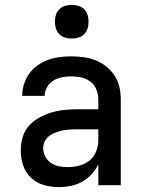

<svg xmlns="http://www.w3.org/2000/svg" viewBox="-20 -759 588 787"><path d="M221 8Q190 8 160 -0.5Q130 -9 107.5 -30Q85 -51 75 -81Q65 -111 65 -142Q65 -169 72.5 -195.5Q80 -222 97.5 -242Q115 -262 138.5 -275.5Q162 -289 188 -297Q214 -305 240.5 -308Q267 -311 294 -311H383V-352Q383 -372 375 -392Q367 -412 350.5 -424.5Q334 -437 313.5 -441.5Q293 -446 272 -446Q253 -446 234.5 -442.5Q216 -439 199.5 -429Q183 -419 173 -402Q163 -385 163 -366H71Q71 -391 78.5 -414.5Q86 -438 100 -457.5Q114 -477 134 -491Q154 -505 177 -513.5Q200 -522 224 -525Q248 -528 272 -528Q298 -528 323.5 -524.5Q349 -521 372.5 -511.5Q396 -502 416 -486Q436 -470 450 -448.5Q464 -427 469.5 -402Q475 -377 475 -352V0H383V-85Q372 -63 355 -44.5Q338 -26 316.5 -14Q295 -2 270.5 3Q246 8 221 8ZM257 -74Q281 -74 304.5 -80Q328 -86 346.5 -100.5Q365 -115 374 -138Q383 -161 383 -184V-229H294Q279 -229 264.5 -228Q250 -227 236 -224Q222 -221 208 -216Q194 -211 182 -202Q170 -193 163.5 -179.5Q157 -166 157 -152Q157 -134 165.5 -117.5Q174 -101 189 -91Q204 -81 221.5 -77.5Q239 -74 257 -74ZM274 -601Q260 -601 246.5 -605Q233 -609 223 -619Q213 -629 209 -642.5Q205 -656 205 -670Q205 -684 209 -697.5Q213 -711 223 -721Q233 -731 246.5 -735Q260 -739 274 -739Q288 -739 301.5 -735Q315 -731 325 -721Q335 -711 339 -697.5Q343 -684 343 -670Q343 -656 339 -642.5Q335 -629 325 -619Q315 -609 301.5 -605Q288 -601 274 -601Z"/></svg>

Font: Iosevka Semi-Condensed Medium
Style: Regular
Weight: 500
Monospace: yes
Designer: Belleve Invis
Foundry: Belleve Invis
Version: Version 27.3.5